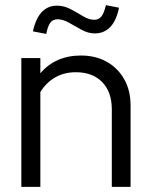

<svg xmlns="http://www.w3.org/2000/svg" viewBox="-20 -727 589 747"><path d="M63 0V-501H137V-442Q196 -511 295 -511Q352.2 -511 395.6 -486.5Q439 -462 463.5 -418.3Q488 -374.6 488 -317V0H415V-302Q415 -369 377.7 -407.5Q340.5 -446 275 -446Q230 -446 195 -426Q160 -406 137 -369V0ZM160 -595 108 -605Q130 -705 202 -705Q229 -705 254.5 -691.5Q280 -678 303 -664Q326 -650 347 -650Q364 -650 374.5 -663Q385 -676 392 -707L443 -697Q433 -647 409 -622Q385 -597 349 -597Q323 -597 297.5 -611Q272 -625 248.5 -638.5Q225 -652 204 -652Q186 -652 176 -639Q166 -626 160 -595Z"/></svg>

Font: Red Hat Display VF
Style: Regular
Weight: 300
Designer: Pentagram, MCKL
Foundry: Pentagram, MCKL
Version: Version 1.023